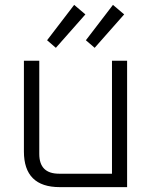

<svg xmlns="http://www.w3.org/2000/svg" viewBox="-20 -767 624 787"><path d="M78 -146V-518H141V-136Q141 -55 222 -55H439V-518H501V0H225Q78 0 78 -146ZM173 -602 284 -747 330 -708 209 -571ZM332 -602 443 -747 489 -708 368 -571Z"/></svg>

Font: Oxanium Light
Style: Regular
Weight: 300
Designer: Severin Meyer
Version: Version 1.000